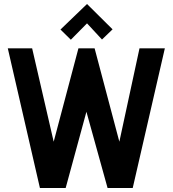

<svg xmlns="http://www.w3.org/2000/svg" viewBox="-20 -942 868 962"><path d="M544 -795 416 -922 283 -794 335 -743 416 -825 491 -744ZM454 -700H373L249 -232L141 -700H19L180 0H309L413 -382L519 0H645L806 -700H679L578 -232Z"/></svg>

Font: Advent Pro Expanded
Style: Bold
Weight: 700
Width: 7
Designer: VivaRado, Andreas Kalpakidis
Foundry: VivaRado, Andreas Kalpakidis
Version: Version 3.000